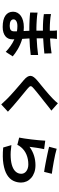

<svg xmlns="http://www.w3.org/2000/svg" viewBox="1032 -1892 937 3040"><g transform="rotate(90 1500.0 -372.5)"><path d="M477 -131Q477 -139 477 -149.5Q477 -160 476 -173Q456 -176 436 -178Q416 -180 395 -180Q342 -180 314.5 -162.5Q287 -145 287 -119Q287 -91 313 -74.5Q339 -58 390 -58Q430 -58 453.5 -73Q477 -88 477 -131ZM802 5Q762 -33 712 -69Q662 -105 602 -132Q603 -122 603 -113.5Q603 -105 603 -97Q603 -65 591 -37.5Q579 -10 554.5 10Q530 30 493.5 41.5Q457 53 408 53Q289 53 227.5 10Q166 -33 166 -112Q166 -149 183 -180.5Q200 -212 231.5 -234.5Q263 -257 308.5 -269.5Q354 -282 411 -282Q442 -282 472 -279Q470 -302 469.5 -324.5Q469 -347 468 -369H417Q395 -369 364.5 -370Q334 -371 301 -372.5Q268 -374 236 -376.5Q204 -379 179 -382L180 -499Q201 -495 233.5 -491.5Q266 -488 300.5 -486Q335 -484 367 -482.5Q399 -481 419 -481H466V-584H419Q395 -584 366.5 -585Q338 -586 309 -588Q280 -590 252.5 -593Q225 -596 204 -599L203 -712Q226 -707 254 -703.5Q282 -700 311 -698Q340 -696 367.5 -694.5Q395 -693 418 -693H467V-738Q467 -752 466 -772Q465 -792 462 -806H597Q595 -791 593 -773Q591 -755 590 -736L589 -697Q647 -699 703.5 -705Q760 -711 825 -721L828 -607Q779 -602 719.5 -597Q660 -592 588 -588L587 -485Q662 -488 726 -494Q790 -500 851 -508V-391Q784 -383 722.5 -378Q661 -373 589 -371Q591 -343 592.5 -314Q594 -285 596 -256Q643 -242 684 -224Q725 -206 760 -185.5Q795 -165 823.5 -144.5Q852 -124 873 -106Z M1732 -718Q1709 -701 1685.5 -683Q1662 -665 1645 -651Q1621 -631 1586.5 -604Q1552 -577 1515 -548Q1478 -519 1443.5 -490.5Q1409 -462 1384 -441Q1364 -424 1354.5 -412.5Q1345 -401 1345 -390.5Q1345 -380 1355.5 -368Q1366 -356 1386 -339Q1414 -315 1460.5 -277.5Q1507 -240 1558.5 -196.5Q1610 -153 1661 -109.5Q1712 -66 1749 -30L1634 76Q1613 53 1590.5 30Q1568 7 1547 -16Q1527 -37 1491 -70Q1455 -103 1413 -140Q1371 -177 1328 -213.5Q1285 -250 1251 -279Q1214 -310 1197 -337Q1180 -364 1181.5 -389.5Q1183 -415 1203 -441.5Q1223 -468 1260 -499Q1289 -523 1327 -554Q1365 -585 1404 -617.5Q1443 -650 1479 -681.5Q1515 -713 1540 -738Q1561 -758 1582.5 -781Q1604 -804 1616 -821Z M2336 -802Q2371 -791 2425 -779Q2479 -767 2536.5 -756.5Q2594 -746 2646.5 -737.5Q2699 -729 2732 -725L2702 -603Q2677 -606 2643 -612Q2609 -618 2571.5 -625Q2534 -632 2494.5 -640Q2455 -648 2419 -655.5Q2383 -663 2353 -670Q2323 -677 2304 -682ZM2342 -603Q2337 -582 2331.5 -551.5Q2326 -521 2321 -488Q2316 -455 2312 -424Q2308 -393 2305 -372Q2373 -421 2445.5 -443.5Q2518 -466 2596 -466Q2661 -466 2712 -447.5Q2763 -429 2798.5 -397.5Q2834 -366 2852.5 -325Q2871 -284 2871 -239Q2871 -171 2842 -113Q2813 -55 2748 -15.5Q2683 24 2576.5 41.5Q2470 59 2316 45L2278 -85Q2389 -69 2474 -74Q2559 -79 2616.5 -100.5Q2674 -122 2703 -158.5Q2732 -195 2732 -242Q2732 -266 2721 -286.5Q2710 -307 2690.5 -321.5Q2671 -336 2644 -344.5Q2617 -353 2584 -353Q2499 -353 2428.5 -323.5Q2358 -294 2311 -237Q2297 -220 2288.5 -207Q2280 -194 2274 -179L2159 -208Q2166 -244 2174 -296Q2182 -348 2188.5 -405Q2195 -462 2200.5 -518.5Q2206 -575 2208 -621Z"/></g></svg>

Font: SpoqaHanSansJP-Bold
Style: Regular
Weight: 700
Designer: [Source Han Sans]
Ryoko NISHIZUKA  (kana & ideographs); Paul D. Hunt (Latin, Greek & Cyrillic); Wenlong ZHANG  (bopomofo
Foundry: Spoqa (http://bi.spoqa.com)
Version: Version 1.002.20150607